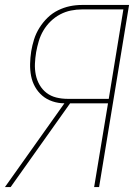

<svg xmlns="http://www.w3.org/2000/svg" viewBox="-28 -755 548 775"><path d="M15 0H-8L232 -338Q207 -338 183.5 -346Q160 -354 142.5 -369Q125 -384 113.5 -404.5Q102 -425 97.5 -448.5Q93 -472 93.5 -497Q94 -522 98 -548Q102 -572 109.5 -596Q117 -620 131 -642.5Q145 -665 164 -683.5Q183 -702 206.5 -713.5Q230 -725 254 -730Q278 -735 303 -735H493L372 0H352L408 -338H255ZM245 -356H411L470 -717H303Q281 -717 258.5 -712.5Q236 -708 215 -697Q194 -686 176.5 -669Q159 -652 147 -631.5Q135 -611 128.5 -589Q122 -567 118 -545Q114 -521 113 -498Q112 -475 116.5 -453Q121 -431 132 -412Q143 -393 160 -380Q177 -367 199 -361.5Q221 -356 245 -356Z"/></svg>

Font: Iosevka Thin
Style: Italic
Weight: 100
Italic angle: -9°
Monospace: yes
Designer: Belleve Invis
Foundry: Belleve Invis
Version: Version 32.5.0; ttfautohint (v1.8.4)